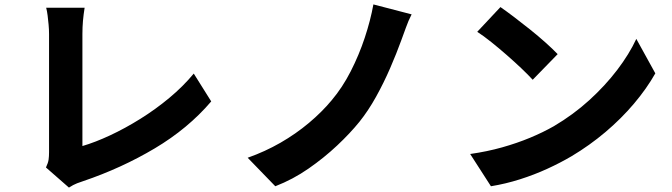

<svg xmlns="http://www.w3.org/2000/svg" viewBox="-20 -800 3040 869"><path d="M188 -42Q198 -63 200 -78Q202 -93 202 -111Q202 -131 202 -169.5Q202 -208 202 -258.5Q202 -309 202 -364Q202 -419 202 -473Q202 -527 202 -572Q202 -617 202 -646Q202 -666 200 -688Q198 -710 195.5 -730Q193 -750 189 -765H363Q358 -734 355.5 -705.5Q353 -677 353 -646Q353 -621 353 -585.5Q353 -550 353 -509Q353 -468 353 -424Q353 -380 353 -337Q353 -294 353 -255.5Q353 -217 353 -187Q353 -157 353 -139Q411 -156 478.5 -187.5Q546 -219 615 -262Q684 -305 746.5 -357Q809 -409 857 -467L936 -341Q831 -218 680.5 -128.5Q530 -39 356 20Q346 23 329 29.5Q312 36 292 49Z M1843 -735Q1828 -706 1817 -674.5Q1806 -643 1796 -617Q1775 -559 1746 -492Q1717 -425 1682 -362Q1647 -299 1607 -249Q1565 -197 1506 -141.5Q1447 -86 1376.5 -37Q1306 12 1226 43L1101 -86Q1180 -114 1249.5 -154Q1319 -194 1378 -243.5Q1437 -293 1481 -346Q1530 -404 1567.5 -477.5Q1605 -551 1631 -629.5Q1657 -708 1670 -780Z M2245 -768Q2271 -750 2306 -723.5Q2341 -697 2378.5 -667Q2416 -637 2449 -607.5Q2482 -578 2504 -555L2391 -439Q2371 -461 2340.5 -490Q2310 -519 2274 -550.5Q2238 -582 2203 -610Q2168 -638 2140 -656ZM2108 -103Q2185 -114 2252.5 -133Q2320 -152 2379 -176.5Q2438 -201 2487 -229Q2575 -281 2647 -346.5Q2719 -412 2773.5 -483.5Q2828 -555 2860 -624L2946 -468Q2907 -399 2849.5 -331Q2792 -263 2720.5 -202.5Q2649 -142 2567 -93Q2516 -63 2457 -36Q2398 -9 2333.5 11.5Q2269 32 2202 43Z"/></svg>

Font: Noto Sans SC Thin ExtraBold
Style: Regular
Weight: 800
Version: Version 2.004-H2;hotconv 1.0.118;makeotfexe 2.5.65603